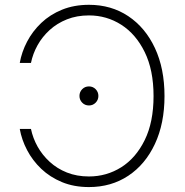

<svg xmlns="http://www.w3.org/2000/svg" viewBox="-20 -757 758 787"><path d="M344.7 9.8Q283.2 9.8 234.1 -10.5Q185.1 -30.8 149.2 -64.9Q113.3 -99.1 91.1 -141.6Q68.8 -184.1 61 -228.5H106.9Q114.7 -190.9 134 -156.2Q153.3 -121.6 183.6 -93.8Q213.9 -65.9 254.4 -49.8Q294.9 -33.7 344.7 -33.7Q417 -33.7 477.1 -71.5Q537.1 -109.4 573.2 -182.9Q609.4 -256.3 609.4 -363.3Q609.4 -469.7 573.2 -543.5Q537.1 -617.2 477.1 -655.5Q417 -693.8 344.7 -693.8Q294.9 -693.8 254.4 -677.7Q213.9 -661.6 183.6 -634Q153.3 -606.4 134 -571.8Q114.7 -537.1 106.9 -499H61Q68.8 -543.9 91.1 -586.4Q113.3 -628.9 149.2 -663.1Q185.1 -697.3 234.4 -717.3Q283.7 -737.3 344.7 -737.3Q436 -737.3 505.9 -690.7Q575.7 -644 615 -560.1Q654.3 -476.1 654.3 -363.3Q654.3 -251 615 -167Q575.7 -83 505.9 -36.6Q436 9.8 344.7 9.8ZM344.7 -324.7Q328.1 -324.7 316.9 -336.2Q305.7 -347.7 305.7 -363.8Q305.7 -379.9 316.9 -391.4Q328.1 -402.8 344.7 -402.8Q360.8 -402.8 372.1 -391.4Q383.3 -379.9 383.3 -363.8Q383.3 -347.7 372.1 -336.2Q360.8 -324.7 344.7 -324.7Z"/></svg>

Font: Inter 17pt ExtraLight
Style: Regular
Weight: 250
Version: Version 4.001;git-66647c0bb